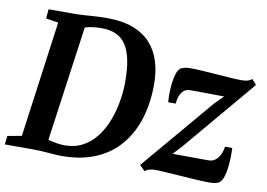

<svg xmlns="http://www.w3.org/2000/svg" viewBox="-88 -877 1412 1014"><g transform="rotate(10 618.0 -370.0)"><path d="M96 -743H241.5Q280.5 -744 322.2 -747.5Q364 -751 405 -751Q489.5 -751.5 548.5 -729Q607.5 -706.5 643.8 -665.8Q680 -625 696.8 -570Q713.5 -515 713.5 -450Q713.5 -350 688 -266.5Q662.5 -183 611 -121.2Q559.5 -59.5 481.2 -25.8Q403 8 297.5 8Q282 8 264 6.8Q246 5.5 226.8 4Q207.5 2.5 188.5 1.2Q169.5 0 152 0H-8L-2.5 -46.5L73 -60L158 -682.5L91.5 -693ZM209.5 -27 198 -71Q201 -67.5 219.8 -62.5Q238.5 -57.5 262 -53.8Q285.5 -50 303 -50Q358 -50 400.5 -73Q443 -96 473.2 -135.2Q503.5 -174.5 522.8 -224.5Q542 -274.5 551.5 -329Q561 -383.5 561 -436Q561 -505 550.8 -554Q540.5 -603 519.8 -633.8Q499 -664.5 466.5 -679Q434 -693.5 389 -693.5Q365 -693.5 346 -691Q327 -688.5 313.5 -685Q300 -681.5 292 -677.5L304.5 -708ZM1089 -450.5Q1075 -450.5 1055.5 -450.8Q1036 -451 1014 -451.2Q992 -451.5 971 -451.8Q950 -452 932.2 -452Q914.5 -452 904.5 -452Q885 -451.5 872 -440Q859 -428.5 852 -409.8Q845 -391 843.5 -369H803.5Q801.5 -386 801.5 -413.5Q801.5 -441 804.8 -470.5Q808 -500 816 -523.8Q824 -547.5 837.5 -556Q843.5 -559.5 855.2 -563Q867 -566.5 885 -566.5Q912.5 -566.5 950.8 -564.2Q989 -562 1030 -558.8Q1071 -555.5 1107.2 -553.2Q1143.5 -551 1166.5 -551Q1183 -551 1196 -554.5Q1209 -558 1219.5 -567L1244 -539.5L920 -155.5L873.5 -105Q893.5 -105 918 -104.8Q942.5 -104.5 968.5 -104.5Q994.5 -104.5 1019.5 -104.2Q1044.5 -104 1066.5 -104Q1096 -104 1115.5 -128.5Q1135 -153 1139.5 -190H1178.5Q1179.5 -171.5 1179 -143.5Q1178.5 -115.5 1175.2 -86Q1172 -56.5 1164 -33Q1156 -9.5 1142 0.5Q1136 4.5 1123 7.5Q1110 10.5 1091.5 10.5Q1063.5 10.5 1022.5 8Q981.5 5.5 937.5 2.5Q893.5 -0.5 855.5 -3Q817.5 -5.5 794.5 -5.5Q783.5 -5.5 768.5 -1.8Q753.5 2 743.5 11L715 -17.5L1042.5 -404Z"/></g></svg>

Font: Merriweather
Style: Bold Italic
Weight: 700
Italic angle: -7.8°
Version: Version 2.101